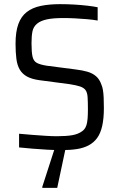

<svg xmlns="http://www.w3.org/2000/svg" viewBox="-20 -716 577 926"><path d="M277 8Q246 8 209 6Q172 4 136.5 1Q101 -2 72 -5V-71Q103 -68 136 -65.5Q169 -63 200 -61Q231 -59 254 -59Q300 -59 328.5 -64Q357 -69 376 -83Q389 -92 395 -107.5Q401 -123 402.5 -144Q404 -165 404 -188Q404 -225 402.5 -247.5Q401 -270 392.5 -281.5Q384 -293 366 -299Q348 -305 316 -310L172 -329Q134 -334 111 -346.5Q88 -359 75.5 -380Q63 -401 59 -432.5Q55 -464 55 -505Q55 -563 68.5 -600Q82 -637 109 -658Q136 -679 176.5 -687.5Q217 -696 270 -696Q304 -696 338 -694Q372 -692 402 -688.5Q432 -685 451 -681V-617Q428 -621 399.5 -623.5Q371 -626 341.5 -627.5Q312 -629 286 -629Q236 -629 206 -622.5Q176 -616 159 -602Q141 -587 136.5 -564.5Q132 -542 132 -507Q132 -464 137 -442.5Q142 -421 158 -412.5Q174 -404 206 -399L345 -381Q378 -377 402 -370Q426 -363 443 -348.5Q460 -334 469 -308Q474 -297 476.5 -281.5Q479 -266 480 -245Q481 -224 481 -195Q481 -145 473 -109Q465 -73 448.5 -50.5Q432 -28 407.5 -15Q383 -2 350.5 3Q318 8 277 8ZM184 190V185L248 -13H298V-8L256 190Z"/></svg>

Font: Saira SemiCondensed
Style: Regular
Weight: 400
Width: 4
Designer: Hector Gatti with collaboration of the Omnibus-Type team
Foundry: Omnibus-Type
Version: Version 1.101